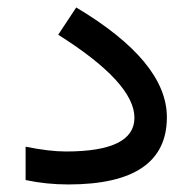

<svg xmlns="http://www.w3.org/2000/svg" viewBox="-20 -490 510 509"><path d="M47.9 -101.1Q110.4 -88.4 154.8 -88.4Q336.4 -88.4 336.4 -177.7Q336.4 -270.5 134.3 -397.9L182.1 -470.2Q422.4 -326.7 422.4 -179.2Q422.4 -1 161.1 -1Q102.5 -1 47.9 -12.7Z"/></svg>

Font: Vazir FD
Style: FD
Weight: 400
Foundry: Based on Dejavu fonts, by Saber Rastikerdar
Version: Version 26.0.0